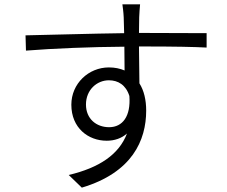

<svg xmlns="http://www.w3.org/2000/svg" viewBox="-20 -810 1040 880"><path d="M573 -370C580 -277 542 -227 480 -227C422 -227 374 -265 374 -331C374 -398 424 -442 479 -442C521 -442 557 -421 573 -370ZM97 -648 99 -578C225 -588 397 -595 550 -596L551 -487C530 -496 506 -501 479 -501C386 -501 307 -427 307 -330C307 -224 384 -165 469 -165C505 -165 537 -176 562 -198C525 -101 434 -41 295 -8L355 50C586 -19 650 -167 650 -303C650 -352 640 -395 619 -428L617 -597H637C783 -597 872 -595 927 -592V-658C882 -658 763 -659 638 -659H617L618 -731C618 -743 621 -779 622 -790H541C542 -782 546 -755 547 -730L549 -658C396 -656 207 -650 97 -648Z"/></svg>

Font: Noto Sans CJK HK DemiLight
Style: Regular
Weight: 350
Designer: Ryoko NISHIZUKA 西塚涼子 (kana, bopomofo & ideographs); Paul D. Hunt (Latin, Greek & Cyrillic); Sandoll Communications 산돌커뮤니
Foundry: Adobe
Version: Version 2.004;hotconv 1.0.118;makeotfexe 2.5.65603